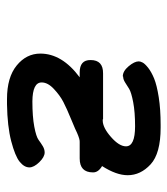

<svg xmlns="http://www.w3.org/2000/svg" viewBox="16 -504 492 565"><g transform="rotate(90 262.5 -222.0)"><path d="M138.2 -94.2Q138.2 -158.2 208 -210H193.8Q156.7 -210 157.2 -242.2Q157.2 -279.3 196.8 -278.8H331.1Q331.1 -278.8 332 -277.8Q334 -277.8 335 -277.8Q356 -277.8 383.5 -302Q411.1 -326.2 411.1 -346.2Q411.1 -373 352.1 -373Q310.1 -373 281 -367.4Q252 -361.8 241.9 -355.5Q231.9 -349.1 222.9 -343.5Q213.9 -337.9 206.1 -337.9L205.1 -336.9Q189.9 -336.9 175.5 -354Q161.1 -371.1 161.1 -383.8Q161.1 -388.7 164.6 -395.3Q168 -401.9 179.9 -411.4Q191.9 -420.9 211.4 -429Q231 -437 266.4 -442.6Q301.8 -448.2 348.1 -448.2H356Q432.1 -448.2 464.1 -418.7Q496.1 -389.2 496.1 -351.1Q496.1 -317.9 469.2 -275.9Q488.3 -264.6 487.8 -249Q487.8 -210 446.8 -210H398.9Q391.1 -210.9 371.1 -202.1Q366.2 -199.2 333 -185.5Q299.8 -171.9 280.5 -161.9Q261.2 -151.9 242.2 -134Q223.1 -116.2 223.1 -98.1Q223.1 -71.3 278.8 -70.8Q323.7 -70.8 353.3 -76.4Q382.8 -82 392.3 -89.1Q401.9 -96.2 410.9 -101.6Q419.9 -106.9 429.2 -106.9Q442.4 -106.9 457.8 -91.1Q473.1 -75.2 473.1 -62Q473.1 -46.9 456.5 -33.4Q439.9 -20 396 -8.5Q352.1 2.9 287.1 3.9H272Q208 3.9 173.1 -24.7Q138.2 -53.2 138.2 -94.2Z"/></g></svg>

Font: CMU Typewriter Text
Style: BoldItalic
Weight: 700
Italic angle: -14.04°
Version: Version 0.7.0